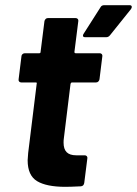

<svg xmlns="http://www.w3.org/2000/svg" viewBox="-20 -720 530 743"><path d="M352 -401H259Q255 -401 253 -396L227 -184Q226 -178 226 -168Q226 -143 238 -131Q250 -119 275 -119H308Q313 -119 316 -115.5Q319 -112 318 -107L306 -12Q304 0 293 1Q251 3 233 3Q160 3 123.5 -19Q87 -41 87 -100Q87 -108 89 -128L122 -396Q124 -401 118 -401H62Q57 -401 54 -404.5Q51 -408 52 -413L63 -502Q63 -507 67 -510.5Q71 -514 76 -514H132Q137 -514 137 -519L152 -638Q153 -643 156.5 -646.5Q160 -650 165 -650H273Q278 -650 281 -646.5Q284 -643 283 -638L268 -519Q268 -514 273 -514H366Q371 -514 374 -510.5Q377 -507 376 -502L365 -413Q364 -408 360.5 -404.5Q357 -401 352 -401ZM384 -700H481Q490 -700 490 -693Q490 -690 487 -685L406 -584Q400 -576 391 -576H310Q301 -576 301 -582Q301 -586 304 -590L369 -692Q373 -700 384 -700Z"/></svg>

Font: Barlow
Style: Bold Italic
Weight: 700
Italic angle: -7°
Designer: Jeremy Tribby
Foundry: Tribby Type
Version: Version 1.422